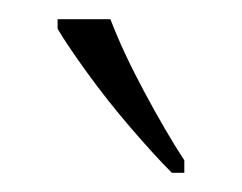

<svg xmlns="http://www.w3.org/2000/svg" viewBox="-20 -786 252 200"><path d="M159 -606Q141 -624 116.5 -652.5Q92 -681 71 -710Q50 -739 40 -756V-766H95Q108 -732 130.5 -690Q153 -648 172 -619V-606Z"/></svg>

Font: Noto Serif Ethiopic Condensed ExtraLight
Style: Regular
Weight: 200
Width: 3
Designer: Monotype Design Team
Foundry: Monotype Imaging Inc.
Version: Version 2.102; ttfautohint (v1.8.4.7-5d5b)